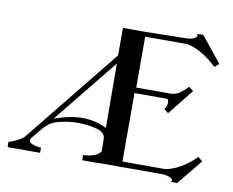

<svg xmlns="http://www.w3.org/2000/svg" viewBox="-86 -912 1265 1041"><g transform="rotate(10 546.5 -391.5)"><path d="M12 -45H11Q11 -45 21.5 -48Q32 -51 45.5 -57Q59 -63 73 -71Q87 -79 95 -88L516 -610V-761H638L861 -765Q884 -765 902.5 -772Q921 -779 921 -790Q921 -794 917 -798L951 -800L1065 -659L1040 -639Q1024 -655 1002 -672.5Q980 -690 956 -703.5Q932 -717 908 -726Q884 -735 864 -735H643V-455H832Q859 -455 882.5 -471.5Q906 -488 926 -509L950 -489Q940 -477 934.5 -470Q929 -463 919 -450.5Q909 -438 890.5 -415Q872 -392 837 -348L813 -367Q827 -381 827 -406Q827 -424 815 -424H639V-47H864Q884 -47 908 -55.5Q932 -64 956 -77.5Q980 -91 1002 -108.5Q1024 -126 1040 -143L1065 -123L951 17L917 15Q921 11 921 7Q921 -3 902.5 -10Q884 -17 861 -17H542Q513 -16 483 -16Q453 -16 423 -16V-45Q439 -45 456 -48Q473 -51 487 -57Q501 -63 510 -71Q519 -79 519 -88L518 -143Q518 -150 517 -158Q516 -166 511 -173.5Q506 -181 496 -187.5Q486 -194 468 -199Q443 -206 418.5 -208.5Q394 -211 368 -212Q342 -212 316 -208.5Q290 -205 264 -199Q224 -188 206 -172.5Q188 -157 177 -144L131 -88Q125 -80 125 -74Q125 -67 131 -61.5Q137 -56 147 -52.5Q157 -49 168.5 -47Q180 -45 191 -45V-16H12ZM231 -211Q316 -242 386 -242Q422 -242 455 -234Q488 -226 519 -211L517 -565Z"/></g></svg>

Font: CatShop
Style: Regular
Weight: 400
Designer: Peter Wiegel
Foundry: Peter Wiegel
Version: Version 1.000 2009 initial release